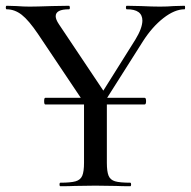

<svg xmlns="http://www.w3.org/2000/svg" viewBox="-22 -645 661 665"><path d="M479 -306.2Q483.9 -306.2 483.9 -294.7Q483.9 -283.2 479 -283.2H348.1V-81.1Q348.1 -51.3 354 -36.6Q359.9 -22 376.5 -17.1Q393.1 -12.2 429.2 -12.2Q432.1 -12.2 432.1 -6.1Q432.1 0 429.2 0Q398.4 0 379.9 -1L308.1 -2L237.8 -1Q219.7 0 187 0Q184.1 0 184.1 -6.1Q184.1 -12.2 187 -12.2Q223.1 -12.2 240 -17.1Q256.8 -22 262.9 -36.4Q269 -50.8 269 -81.1V-283.2H134.8Q130.9 -283.2 130.9 -294.7Q130.9 -306.2 134.8 -306.2H257.8L109.9 -526.9Q77.6 -574.7 53.2 -593.8Q28.8 -612.8 1 -612.8Q-2 -612.8 -2 -618.9Q-2 -625 1 -625L35.2 -624Q59.1 -622.1 80.6 -622.1Q102.1 -622.1 158.2 -624L216.8 -625Q219.7 -625 220 -618.9Q220.2 -612.8 216.8 -612.8Q170.9 -612.8 170.9 -588.9Q170.9 -577.6 182.1 -561L335.9 -331.1L446.8 -507.8Q470.7 -546.9 471.2 -573.2Q471.2 -613.3 417 -612.8Q414.1 -612.8 414.1 -618.9Q414.1 -625 417 -625L465.8 -624Q505.9 -622.1 532 -622.1Q558.1 -622.1 580.1 -624L617.2 -625Q619.1 -625 619.1 -618.9Q619.1 -612.8 617.2 -612.8Q583 -612.8 543.9 -582.3Q504.9 -551.8 473.1 -502L349.1 -306.2Z"/></svg>

Font: Cormorant-Medium
Style: Regular
Weight: 500
Designer: Christian Thalmann (Catharsis Fonts)
Version: Version 3.000